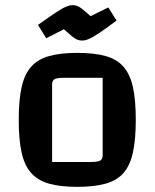

<svg xmlns="http://www.w3.org/2000/svg" viewBox="-20 -717 602 748"><path d="M281 11Q215 11 171 -1.5Q127 -14 101 -43.5Q75 -73 64 -123.5Q53 -174 53 -250Q53 -326 64 -376.5Q75 -427 101 -456.5Q127 -486 171 -498.5Q215 -511 281 -511Q348 -511 392 -498.5Q436 -486 461.5 -456.5Q487 -427 498 -377Q509 -327 509 -250Q509 -174 498 -123.5Q487 -73 461.5 -43.5Q436 -14 391.5 -1.5Q347 11 281 11ZM183 -86H334Q361 -86 370.5 -91.5Q380 -97 380 -112V-414H229Q202 -414 192.5 -408.5Q183 -403 183 -388ZM300 -559Q290 -559 281 -562.5Q272 -566 260.5 -575.5Q249 -585 229 -603L160 -568L128 -620Q173 -652 198 -668.5Q223 -685 237.5 -691Q252 -697 262 -697Q272 -697 280.5 -694Q289 -691 301 -681.5Q313 -672 333 -654L402 -688L434 -637Q393 -606 367.5 -589Q342 -572 327 -565.5Q312 -559 300 -559Z"/></svg>

Font: Changa Medium
Style: Regular
Weight: 500
Designer: Eduardo Rodriguez Tunni
Foundry: Eduardo Rodriguez Tunni
Version: Version 3.003